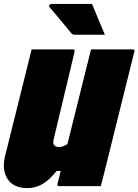

<svg xmlns="http://www.w3.org/2000/svg" viewBox="-21 -953 709 983"><path d="M119 10Q47 10 17 -38Q-13 -86 6 -158Q34 -268 61 -379Q88 -490 116 -600Q122 -625 128.5 -650Q135 -675 141 -700H353Q363 -700 361 -689Q335 -578 308 -467Q281 -356 255 -245Q248 -220 256 -210Q264 -200 283 -200Q299 -200 324 -215Q354 -336 384.5 -457.5Q415 -579 445 -700H659Q671 -700 667 -689L523 -110Q516 -80 508.5 -52Q501 -24 495 0H281Q276 0 274 -3.5Q272 -7 273 -11Q281 -43 290 -78H269Q233 -32 197 -11Q161 10 119 10ZM450 -933Q467 -892 483 -853.5Q499 -815 516 -775H365Q351 -775 345 -782Q322 -810 304.5 -831Q287 -852 270 -872.5Q253 -893 232 -917Q228 -922 232 -927.5Q236 -933 242 -933Z"/></svg>

Font: Recursive Mn Lnr St XBk
Style: Italic
Weight: 1000
Italic angle: -15°
Monospace: yes
Version: Version 1.079;hotconv 1.0.112;makeotfexe 2.5.65598; ttfautoh